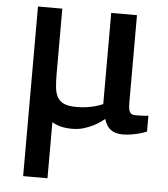

<svg xmlns="http://www.w3.org/2000/svg" viewBox="-53 -563 740 848"><g transform="rotate(5 317.0 -139.0)"><path d="M189 236.8H81.1V-515.1H189V-227.1Q189 -190.4 191.9 -164.3Q194.8 -138.2 205.3 -121.1Q215.8 -104 235.8 -95.9Q255.9 -87.9 290 -87.9Q314.9 -87.9 336.2 -91.3Q357.4 -94.7 373 -99.1Q391.1 -104.5 405.8 -110.8V-515.1H520V-127.9Q520 -111.8 521.7 -101.6Q523.4 -91.3 527.1 -85.2Q530.8 -79.1 536.6 -76.7Q542.5 -74.2 550.8 -74.2Q581.5 -74.2 595.7 -75.7Q604 -76.2 608.9 -77.1V-6.8Q593.3 -0.5 576.2 4.4Q561.5 8.3 542.5 11.7Q523.4 15.1 503.9 15.1Q468.8 15.1 449 -0.2Q429.2 -15.6 420.4 -46.4Q416.5 -43 404.3 -33.9Q392.1 -24.9 373.5 -15.1Q355 -5.4 330.8 2.2Q306.6 9.8 278.8 9.8Q249.5 9.8 227.5 4.2Q205.6 -1.5 189 -11.7Z"/></g></svg>

Font: Doppio One
Style: Regular
Weight: 400
Designer: Szymon Celej
Foundry: Szymon Celej
Version: Version 1.002